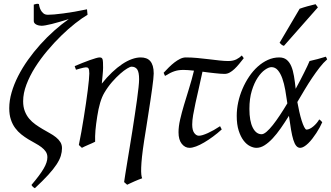

<svg xmlns="http://www.w3.org/2000/svg" viewBox="-20 -760 1746 1013"><path d="M441.9 -682.1Q413.6 -665.5 377.2 -637Q340.8 -608.4 303.2 -571.8Q265.6 -535.2 229.5 -492.2Q193.4 -449.2 165 -404.3Q136.7 -359.4 119.4 -313.7Q102.1 -268.1 102.1 -226.1Q102.1 -196.3 110.8 -173.6Q119.6 -150.9 134 -133.8Q148.4 -116.7 167 -103.5Q185.5 -90.3 204.6 -79.1Q223.6 -67.9 242.2 -57.6Q260.7 -47.4 275.1 -35.9Q289.6 -24.4 298.3 -10.5Q307.1 3.4 307.1 22Q307.1 41.5 300.8 62.3Q294.4 83 278.3 107.7Q262.2 132.3 234.4 162.8Q206.5 193.4 164.1 232.9Q152.3 227.1 146 215.8Q168.5 189.5 184.3 168.2Q200.2 147 210.4 129.4Q220.7 111.8 225.3 97.2Q230 82.5 230 69.8Q230 52.7 221.4 40Q212.9 27.3 198.7 16.6Q184.6 5.9 166.5 -3.9Q148.4 -13.7 129.4 -25.1Q110.4 -36.6 92.3 -51Q74.2 -65.4 60.1 -84.5Q45.9 -103.5 37.4 -129.2Q28.8 -154.8 28.8 -189Q28.8 -229.5 41.3 -272.5Q53.7 -315.4 75.7 -358.6Q97.7 -401.9 127.7 -444.1Q157.7 -486.3 192.6 -525.1Q227.5 -564 265.9 -598.1Q304.2 -632.3 342.8 -659.2Q317.4 -651.4 294.7 -644.8Q272 -638.2 253.4 -633.5Q234.9 -628.9 220.9 -626.5Q207 -624 199.2 -624Q193.4 -624 186 -625.5Q178.7 -627 172.6 -629.9Q166.5 -632.8 162.4 -637.5Q158.2 -642.1 158.2 -648.9V-735.8Q165 -738.3 171.9 -739.5Q178.7 -740.7 185.1 -738.8Q186 -733.9 188.2 -724.6Q190.4 -715.3 195.6 -705.8Q200.7 -696.3 209.5 -689.2Q218.3 -682.1 232.9 -682.1Q245.1 -682.1 266.1 -683.8Q287.1 -685.5 314.2 -689.2Q341.3 -692.9 373.3 -698.2Q405.3 -703.6 439 -710.9Q439 -705.1 440.4 -697Q441.9 -689 441.9 -682.1Z M791 -372.1Q791 -362.3 788.8 -341.6Q786.6 -320.8 782.7 -292.5Q778.8 -264.2 773.7 -230Q768.6 -195.8 762.9 -159.9Q757.3 -124 751.7 -87.9Q746.1 -51.8 740.7 -19Q732.9 31.7 729.2 66.7Q725.6 101.6 724.9 124.8Q724.1 147.9 725.6 160.9Q727.1 173.8 730 180.7Q722.7 183.1 712.2 187.3Q701.7 191.4 690.2 196.5Q678.7 201.7 668.2 206.5Q657.7 211.4 650.9 214.8L634.8 200.7Q636.7 186.5 641.1 159.2Q645.5 131.8 651.4 95.7Q657.2 59.6 664.3 17.3Q671.4 -24.9 678.2 -68.6Q685.1 -112.3 691.4 -154.8Q697.8 -197.3 702.9 -233.9Q708 -270.5 710.9 -298.6Q713.9 -326.7 713.9 -341.8Q713.9 -378.9 704.1 -393.6Q694.3 -408.2 673.8 -408.2Q667 -408.2 650.6 -398.4Q634.3 -388.7 613.8 -370.6Q593.3 -352.5 571.3 -327.4Q549.3 -302.2 530.8 -271Q517.6 -249 508.3 -217.3Q499 -185.5 493.2 -147Q486.3 -103.5 483.6 -72.3Q481 -41 481.9 -12.2Q475.6 -8.8 466.1 -4.6Q456.5 -0.5 446.5 3.9Q436.5 8.3 427.2 12.5Q418 16.6 412.1 20L396 4.9Q402.8 -27.3 409.4 -64.9Q416 -102.5 422.1 -140.4Q428.2 -178.2 433.6 -215.1Q439 -252 442.9 -283Q446.8 -314 449 -337.4Q451.2 -360.8 451.2 -372.1Q451.2 -383.3 450 -389.9Q448.7 -396.5 446.5 -399.7Q444.3 -402.8 440.9 -403.8Q437.5 -404.8 433.1 -404.8Q428.7 -404.8 420.2 -402.8Q411.6 -400.9 402.8 -398.4Q392.6 -395.5 380.9 -392.1L374 -411.1Q394.5 -419.9 415.3 -428.2Q436 -436.5 454.1 -442.9Q472.2 -449.2 485.6 -453.1Q499 -457 504.9 -457Q511.7 -457 515.6 -454.8Q519.5 -452.6 521.2 -446.8Q522.9 -440.9 523.4 -430.2Q523.9 -419.4 523.9 -401.9Q523.9 -396.5 523.2 -385.3Q522.5 -374 521.2 -361.3Q520 -348.6 518.8 -336.7Q517.6 -324.7 517.1 -318.8Q543.9 -352.5 571.3 -378.4Q598.6 -404.3 625 -421.9Q651.4 -439.5 676 -448.2Q700.7 -457 722.2 -457Q737.8 -457 750.5 -452.6Q763.2 -448.2 772.2 -438.2Q781.2 -428.2 786.1 -411.9Q791 -395.5 791 -372.1Z M1149.9 -77.1Q1127.4 -56.6 1103.5 -39.1Q1079.6 -21.5 1057.1 -8.3Q1034.7 4.9 1014.6 12.5Q994.6 20 980 20Q956.1 20 939 -1.2Q921.9 -22.5 921.9 -62Q921.9 -92.3 930.2 -128.7Q938.5 -165 950.9 -206.5Q963.4 -248 977.5 -293.5Q991.7 -338.9 1003.4 -387.2Q986.8 -389.2 972.9 -390.1Q959 -391.1 948.7 -391.1Q935.1 -391.1 923.8 -389.6Q912.6 -388.2 901.4 -384.5Q890.1 -380.9 877.9 -374.8Q865.7 -368.7 850.6 -359.4L843.3 -376Q856 -389.6 870.4 -404.1Q884.8 -418.5 899.9 -430.2Q915 -441.9 930.4 -449.5Q945.8 -457 960.4 -457Q989.3 -457 1020.8 -454.1Q1052.2 -451.2 1082 -447.5Q1111.8 -443.8 1138.4 -440.9Q1165 -438 1184.1 -438Q1197.8 -438 1208.5 -440.4Q1219.2 -442.9 1227.5 -447Q1235.8 -451.2 1242.7 -456.3Q1249.5 -461.4 1255.9 -467.3L1266.1 -453.1Q1253.9 -437.5 1241.7 -422.6Q1229.5 -407.7 1217 -396Q1204.6 -384.3 1191.7 -377.2Q1178.7 -370.1 1165 -370.1Q1155.3 -370.1 1142.1 -371.1Q1128.9 -372.1 1113.8 -373.8Q1098.6 -375.5 1081.8 -377.4Q1064.9 -379.4 1048.3 -381.8Q1038.6 -335 1028.8 -293.5Q1019 -252 1011.5 -216.8Q1003.9 -181.6 999 -153.1Q994.1 -124.5 994.1 -103Q994.1 -72.8 1004.9 -58.3Q1015.6 -43.9 1029.3 -43.9Q1038.1 -43.9 1050 -47.6Q1062 -51.3 1076.7 -57.9Q1091.3 -64.5 1107.7 -73.7Q1124 -83 1141.1 -94.2Z M1360.4 -51.8Q1371.1 -51.8 1386.5 -64.9Q1401.9 -78.1 1419.7 -100.6Q1437.5 -123 1457 -152.6Q1476.6 -182.1 1496.1 -214.8Q1491.2 -250.5 1485.1 -284.9Q1479 -319.3 1469.5 -346.2Q1460 -373 1446 -389.4Q1432.1 -405.8 1412.1 -405.8Q1397.9 -405.8 1377.9 -391.8Q1357.9 -377.9 1339.6 -350.3Q1321.3 -322.8 1308.6 -281.5Q1295.9 -240.2 1295.9 -185.1Q1295.9 -121.6 1313.5 -86.7Q1331.1 -51.8 1360.4 -51.8ZM1706.1 -446.8Q1686 -429.2 1666.5 -404.1Q1647 -378.9 1627.2 -349.6Q1607.4 -320.3 1587.9 -287.6Q1568.4 -254.9 1548.8 -221.7Q1553.2 -196.8 1559.1 -170.9Q1564.9 -145 1571.5 -124Q1578.1 -103 1585 -89.6Q1591.8 -76.2 1597.2 -76.2Q1605 -76.2 1614.5 -80.8Q1624 -85.4 1633.3 -93.3Q1642.6 -101.1 1650.6 -110.6Q1658.7 -120.1 1664.1 -129.9Q1670.4 -126 1673.3 -122.6Q1676.3 -119.1 1680.2 -115.2Q1674.8 -102.5 1666.7 -87.6Q1658.7 -72.8 1648.9 -57.9Q1639.2 -43 1628.2 -28.8Q1617.2 -14.6 1606.2 -3.9Q1595.2 6.8 1584.2 13.4Q1573.2 20 1564 20Q1551.8 20 1543 9.5Q1534.2 -1 1527.6 -22.2Q1521 -43.5 1515.6 -75.2Q1510.3 -106.9 1504.4 -148.9Q1482.9 -114.3 1461.4 -83.5Q1439.9 -52.7 1418.5 -29.8Q1397 -6.8 1375.7 6.6Q1354.5 20 1333 20Q1316.9 20 1298.6 10.7Q1280.3 1.5 1264.9 -18.8Q1249.5 -39.1 1239.3 -71Q1229 -103 1229 -148.9Q1229 -184.1 1236.8 -220.5Q1244.6 -256.8 1259.3 -291Q1273.9 -325.2 1294.2 -355.5Q1314.5 -385.7 1339.4 -408.2Q1364.3 -430.7 1393.1 -443.8Q1421.9 -457 1453.1 -457Q1477.1 -457 1492.2 -444.8Q1507.3 -432.6 1516.6 -410.9Q1525.9 -389.2 1531 -358.6Q1536.1 -328.1 1540 -291.5Q1552.7 -314.5 1564 -336.2Q1575.2 -357.9 1584.7 -377Q1594.2 -396 1601.6 -411.6Q1608.9 -427.2 1613.3 -438Q1634.3 -442.4 1655.3 -448.2Q1676.3 -454.1 1699.2 -460.9Q1702.1 -455.6 1703.4 -452.9Q1704.6 -450.2 1706.1 -446.8ZM1478 -518.1Q1470.7 -520.5 1466.6 -523.4Q1462.4 -526.4 1455.1 -534.2L1561 -713.9Q1568.8 -716.8 1579.6 -720.2Q1590.3 -723.6 1601.8 -726.8Q1613.3 -730 1624.8 -732.7Q1636.2 -735.4 1645 -737.8L1657.2 -721.2Z"/></svg>

Font: Gentium Plus
Style: Italic
Weight: 400
Italic angle: -8°
Designer: J. Victor Gaultney, Annie Olsen, Iska Routamaa
Foundry: SIL International
Version: Version 1.510